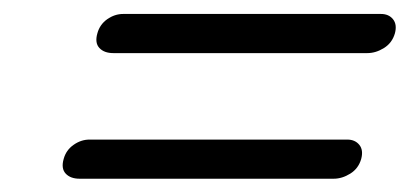

<svg xmlns="http://www.w3.org/2000/svg" viewBox="-20 -484 608 282"><path d="M123 -435Q126.5 -448 137.5 -455.8Q148.5 -463.5 161 -463.5H539.5Q551 -463.5 557.2 -455.8Q563.5 -448 560 -435Q556 -421 544 -413.5Q532 -406 519.5 -406H146.5Q133 -406 126 -413.5Q119 -421 123 -435ZM73.5 -250.5Q77 -263.5 88 -271.2Q99 -279 111.5 -279H490Q501.5 -279 507.8 -271.2Q514 -263.5 510.5 -250.5Q506.5 -236.5 494.5 -229Q482.5 -221.5 470 -221.5H97Q83.5 -221.5 76.5 -229Q69.5 -236.5 73.5 -250.5Z"/></svg>

Font: Fraunces 9pt Soft
Style: Italic
Weight: 400
Italic angle: -16°
Version: Version 1.000;[0bf87f6ff]